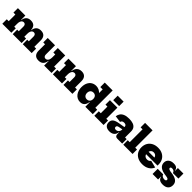

<svg xmlns="http://www.w3.org/2000/svg" viewBox="577 -2847 4919 4919"><g transform="rotate(45 3036.0 -388.0)"><path d="M771.5 0V-162H828.5V-334Q828.5 -372.5 810.2 -394.8Q792 -417 759 -417Q734 -417 712.5 -401.8Q691 -386.5 677.8 -354.2Q664.5 -322 664.5 -271L634.5 -407H671Q683 -492.5 728.8 -535.5Q774.5 -578.5 854.5 -578.5Q942 -578.5 985.2 -530.2Q1028.5 -482 1028.5 -396V-162H1094V0ZM30.5 0V-162H100V-403H30.5V-565H300V-162H357.5V0ZM407.5 0V-162H464.5V-334Q464.5 -372.5 446.2 -394.8Q428 -417 394.5 -417Q370 -417 348.2 -401.8Q326.5 -386.5 313.2 -354.2Q300 -322 300 -271L270.5 -407H307Q318.5 -492.5 364.2 -535.5Q410 -578.5 490.5 -578.5Q578 -578.5 621.2 -530.2Q664.5 -482 664.5 -396V-162H730V0Z M1545.5 -403H1476V-565H1745.5V-162H1814V0H1545.5ZM1376 -565V-231Q1376 -193 1394.5 -170.2Q1413 -147.5 1446.5 -147.5Q1472.5 -147.5 1495 -162.8Q1517.5 -178 1531.5 -210.5Q1545.5 -243 1545.5 -294L1575 -164.5H1539Q1526.5 -76 1480 -31.2Q1433.5 13.5 1351.5 13.5Q1263 13.5 1219.5 -34.8Q1176 -83 1176 -168.5V-402.5H1111V-565Z M2133 -162H2192.5V0H1862V-162H1933V-403H1862V-565H2133ZM2304.5 -162V-333.5Q2304.5 -372 2286 -394.5Q2267.5 -417 2233.5 -417Q2204 -417 2181.2 -399.2Q2158.5 -381.5 2145.8 -349Q2133 -316.5 2133 -271L2103.5 -393.5H2139.5Q2148 -454.5 2173.2 -495.5Q2198.5 -536.5 2238.5 -557Q2278.5 -577.5 2332 -577.5Q2416 -577.5 2460.2 -529.8Q2504.5 -482 2504.5 -393V-162H2570V0H2246V-162Z M3038 0V-217.5L3041 -248.5V-323.5L3038 -414.5V-628H2952.5V-790H3238V-162H3307V0ZM2859.5 -576.5Q2917.5 -576.5 2969 -550.5Q3020.5 -524.5 3061 -470Q3101.5 -415.5 3125.5 -331L3041 -283Q3041 -319.5 3027.8 -347Q3014.5 -374.5 2989.5 -389.5Q2964.5 -404.5 2929 -404.5Q2894.5 -404.5 2869.5 -389.2Q2844.5 -374 2831 -346.8Q2817.5 -319.5 2817.5 -282.5Q2817.5 -245.5 2831.2 -218Q2845 -190.5 2870.2 -175.2Q2895.5 -160 2929 -160Q2964 -160 2989 -175.2Q3014 -190.5 3027.5 -218.2Q3041 -246 3041 -283L3055 -163.5H3031.5Q3022 -105.5 3000.2 -66.5Q2978.5 -27.5 2943 -8Q2907.5 11.5 2856 11.5Q2798 11.5 2752.5 -12.2Q2707 -36 2675.5 -77.2Q2644 -118.5 2627.5 -171.5Q2611 -224.5 2611 -282.5Q2611 -374.5 2642.5 -440.5Q2674 -506.5 2730 -541.5Q2786 -576.5 2859.5 -576.5Z M3635.5 -162H3699V0H3364.5V-162H3435.5V-403H3364.5V-565H3635.5ZM3424 -786.5H3639V-624.5H3424Z M4194 0Q4156 0 4135.2 -21.8Q4114.5 -43.5 4114.5 -83.5V-191L4127 -211L4120 -269L4114.5 -298.5V-346Q4114.5 -371 4104 -386.2Q4093.5 -401.5 4074.8 -408.8Q4056 -416 4032 -416Q3997.5 -416 3973.5 -401.8Q3949.5 -387.5 3942 -354L3761 -378.5Q3769.5 -439.5 3802 -484.8Q3834.5 -530 3895.8 -554.5Q3957 -579 4052.5 -579Q4133.5 -579 4192.2 -559Q4251 -539 4282.8 -494.5Q4314.5 -450 4314.5 -376.5V-162.5H4373.5V0ZM3918.5 12Q3830 12 3785.5 -29.2Q3741 -70.5 3741 -142Q3741 -218 3791.8 -256Q3842.5 -294 3944 -310.5L4142.5 -344.5V-265.5L4013 -240.5Q3980 -235 3965 -220.5Q3950 -206 3950 -183.5Q3950 -159 3966 -146.5Q3982 -134 4009.5 -134Q4039.5 -134 4064.5 -148.8Q4089.5 -163.5 4104.8 -193.5Q4120 -223.5 4120 -269L4144 -151.5H4110Q4099 -68 4049 -28Q3999 12 3918.5 12Z M4684 -162H4749.5V0H4413V-162H4484V-628H4413V-790H4684Z M5106.5 12.5Q5008.5 12.5 4937 -24.5Q4865.5 -61.5 4826.8 -127.5Q4788 -193.5 4788 -281.5Q4788 -369.5 4826.5 -436.2Q4865 -503 4935.2 -540.2Q5005.5 -577.5 5101 -577.5Q5196.5 -577.5 5266.2 -540.2Q5336 -503 5374 -436.2Q5412 -369.5 5412 -281.5Q5412 -269.5 5412 -259.8Q5412 -250 5411.5 -241.5H5214.5Q5215.5 -252 5215.8 -263.2Q5216 -274.5 5216 -287.5Q5216 -326.5 5202.8 -354.8Q5189.5 -383 5164.8 -398.5Q5140 -414 5105.5 -414Q5071.5 -414 5046.2 -398Q5021 -382 5007 -352.2Q4993 -322.5 4993 -281.5Q4993 -246 5007.2 -219Q5021.5 -192 5047.5 -176.5Q5073.5 -161 5109.5 -161Q5144.5 -161 5170.5 -175.5Q5196.5 -190 5210 -214.5L5404 -165Q5372 -82.5 5294.2 -35Q5216.5 12.5 5106.5 12.5ZM4915.5 -241.5V-330.5H5268L5274 -241.5Z M5846.5 10Q5796 10 5761.5 -2.8Q5727 -15.5 5706.8 -40.8Q5686.5 -66 5680 -103.5H5657L5674 -186.5Q5680 -154.5 5710.8 -134.2Q5741.5 -114 5783.5 -114Q5813.5 -114 5829 -124.8Q5844.5 -135.5 5844.5 -156Q5844.5 -177.5 5822.5 -190Q5800.5 -202.5 5744.5 -208.5Q5605.5 -224 5538.5 -275Q5471.5 -326 5471.5 -410.5Q5471.5 -486 5523.8 -531Q5576 -576 5669 -576Q5715 -576 5746.2 -564.8Q5777.5 -553.5 5795 -529.2Q5812.5 -505 5818.5 -466.5H5841.5L5825.5 -385Q5819 -418.5 5792.5 -437.8Q5766 -457 5730 -457Q5703.5 -457 5689.5 -447Q5675.5 -437 5675.5 -420Q5675.5 -398 5703.8 -384.5Q5732 -371 5791 -364.5Q5923.5 -349.5 5986 -301.2Q6048.5 -253 6048.5 -167Q6048.5 -84 5996.8 -37Q5945 10 5846.5 10ZM5474 0V-186.5H5674V0ZM5825.5 -385V-566.5H6025.5V-385Z"/></g></svg>

Font: Hepta Slab ExtraBold
Style: Regular
Weight: 800
Designer: Michael LaGattuta
Foundry: Michael LaGattuta
Version: Version 1.102